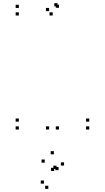

<svg xmlns="http://www.w3.org/2000/svg" viewBox="-20 -805 660 1208"><path d="M541.5 10V-10H521.5V10ZM541.5 -39.5V-59.5H521.5V-39.5ZM98.5 -39.5V-59.5H78.5V-39.5ZM98.5 10V-10H78.5V10ZM351 -756V-776H331V-756ZM341.5 -765V-785H321.5V-765ZM98.5 -755V-775H78.5V-755ZM98.5 -707.5V-727.5H78.5V-707.5ZM311.5 -707.5V-727.5H291.5V-707.5ZM289 -735V-755H269V-735ZM289 10V-10H269V10ZM351 10V-10H331V10ZM348.5 265.5V245.5H328.5V265.5ZM335.5 257.5V237.5H315.5V257.5ZM256.5 350.5V330.5H236.5V350.5ZM284 383.5V363.5H264V383.5ZM383 236.5V216.5H363V236.5ZM319 166V146H299V166ZM261.5 218.5V198.5H241.5V218.5ZM321 271V251H301V271Z"/></svg>

Font: Monaspace Neon Dots Var
Style: Regular
Weight: 400
Designer: Riley Cran and the Lettermatic Team
Version: Version 1.100 (Monaspace Neon Dots)